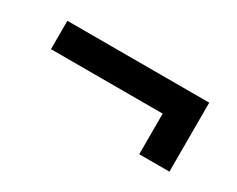

<svg xmlns="http://www.w3.org/2000/svg" viewBox="-43 -384 571 463"><g transform="rotate(30 242.5 -152.0)"><path d="M356 -56V-169H45V-248H440V-56Z"/></g></svg>

Font: Cambay Devanagari
Style: Regular
Weight: 700
Designer: Pooja Saxena
Foundry: Pooja Saxena
Version: Version 1.095;PS 001.095;hotconv 1.0.70;makeotf.lib2.5.58329